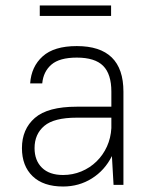

<svg xmlns="http://www.w3.org/2000/svg" viewBox="-20 -674 560 700"><path d="M210 6Q138 6 99 -31.5Q60 -69 60 -134Q60 -203 107 -244Q154 -285 260 -285H386V-340Q386 -404 356 -434Q326 -464 260 -464Q197 -464 167.5 -438.5Q138 -413 134 -370H90Q94 -431 135.5 -468.5Q177 -506 260 -506Q430 -506 430 -340V0H394L388 -105Q362 -53 315 -23.5Q268 6 210 6ZM210 -36Q245 -36 276.5 -49Q308 -62 332 -85.5Q356 -109 370 -140Q384 -171 386 -207V-245H260Q177 -245 141.5 -215Q106 -185 106 -134Q106 -89 133 -62.5Q160 -36 210 -36ZM125 -654H385V-616H125Z"/></svg>

Font: PT Root UI Web Light
Style: Regular
Weight: 300
Designer: Vitaly Kuzmin
Foundry: ParaType Ltd.
Version: Version 1.000W